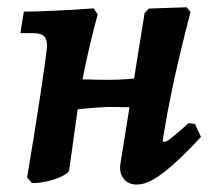

<svg xmlns="http://www.w3.org/2000/svg" viewBox="-20 -484 574 516"><path d="M65.8 8.1 52.9 -7.2Q61.6 -58.5 70.5 -114.1Q79.3 -169.7 87.1 -220.1Q94.9 -270.4 99.8 -306.2Q104.8 -342 106.1 -353.6Q107.9 -375.5 99.6 -385.2Q91.2 -394.9 69.5 -394.9H34.8L44.1 -452.8Q74.5 -452.8 126.7 -455.2Q178.9 -457.6 231.7 -461.5L242.5 -445.4Q230.5 -400.6 220.1 -356.6Q209.7 -312.6 201.8 -270.5Q194 -228.5 188.4 -187.8L166.1 -28Q165.2 -20 149.1 -11.6Q133 -3.2 110.1 2.5Q87.3 8.1 65.8 8.1ZM146.3 -185.4 160.6 -271.8Q188.6 -271.4 216.2 -270.4Q243.8 -269.5 271.4 -269.5Q299.2 -269.5 321.3 -271.3Q343.5 -273.1 375.3 -277.3L364 -195.5L272.1 -196.5Q265 -196.5 244.6 -195.2Q224.2 -193.9 197.8 -191.2Q171.4 -188.4 146.3 -185.4ZM503.9 -150.9 520.1 -116.1Q476.8 -69.6 445 -41.4Q413.2 -13.2 390.2 -0.6Q367.2 12 347.5 12Q324.8 12 312.4 -3.7Q300 -19.3 303.4 -42.4L368.6 -448.8L380 -461L481.5 -464.5L492.1 -452Q467.2 -357 448.7 -272.9Q430.3 -188.9 417.2 -105.9L420.7 -102.3Q424.8 -102.3 430.4 -105.9Q436.1 -109.5 449.1 -120.2Q462.1 -130.9 487 -153.2Z"/></svg>

Font: Alegreya
Style: Italic
Weight: 400
Italic angle: -7°
Designer: Juan Pablo del Peral
Foundry: Huerta Tipografica
Version: Version 2.009